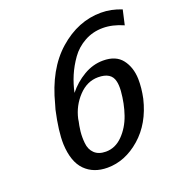

<svg xmlns="http://www.w3.org/2000/svg" viewBox="-129 -795 849 920"><g transform="rotate(-20 295.5 -335.5)"><path d="M124 -328Q129 -346 131 -352Q173 -517 271.5 -603.5Q370 -690 487 -690Q539 -690 591 -669L574 -594Q520 -618 470 -618Q419 -618 376.5 -594.5Q334 -571 307 -533Q280 -495 263 -455Q246 -415 237 -372Q271 -415 318.5 -443Q366 -471 418 -471Q483 -471 514 -431Q545 -391 547 -331Q548 -285 537 -233Q509 -116 431.5 -48.5Q354 19 264 19Q193 19 150 -24.5Q107 -68 103 -159Q101 -225 124 -328ZM211 -249 209 -236Q205 -221 201 -189Q198 -160 201 -130Q204 -96 225 -76Q246 -56 283 -56Q331 -56 368.5 -94Q406 -132 425 -187Q444 -242 449 -305Q451 -336 446 -355Q435 -404 368 -404Q312 -404 268.5 -358Q225 -312 211 -249Z"/></g></svg>

Font: Coval
Style: Italic
Weight: 400
Foundry: Context Ltd
Version: Version 001.000